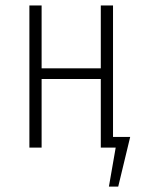

<svg xmlns="http://www.w3.org/2000/svg" viewBox="-20 -542 529 705"><path d="M395 -39.1H458L414.1 143.1H379.9L404.8 0H350.1V-252H132.8V0H87.9V-522H132.8V-291H350.1V-522H395Z"/></svg>

Font: Fira Sans Compressed ExtraLight
Style: Regular
Weight: 250
Width: 1
Designer: Carrois Corporate & Edenspiekermann AG
Foundry: Carrois Corporate GbR & Edenspiekermann AG
Version: Version 4.203;PS 004.203;hotconv 1.0.88;makeotf.lib2.5.64775